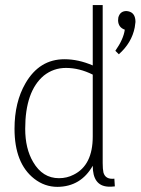

<svg xmlns="http://www.w3.org/2000/svg" viewBox="-20 -728 553 755"><path d="M211.9 -27.3Q147.5 -27.3 110.4 -90.8Q79.1 -143.6 79.1 -221.7Q79.1 -369.1 152.3 -430.7Q190.4 -460.9 239.3 -460.9Q292 -460.9 344.7 -434.6V-191.4Q344.7 -78.1 269.5 -41Q243.2 -27.3 211.9 -27.3ZM344.7 -708V-470.7Q288.1 -495.1 233.4 -495.1Q134.8 -495.1 80.1 -400.4Q37.1 -326.2 37.1 -221.7Q37.1 -85.9 114.3 -25.4Q155.3 6.8 206.1 6.8Q297.9 5.9 344.7 -76.2Q344.7 2 404.3 5.9Q417 6.8 431.6 4.9L429.7 -25.4Q394.5 -21.5 386.7 -49.8Q383.8 -63.5 383.8 -86.9V-708ZM512.7 -641.6Q512.7 -677.7 484.4 -683.6Q480.5 -684.6 477.5 -684.6Q452.1 -684.6 445.3 -659.2Q444.3 -653.3 444.3 -647.5Q445.3 -620.1 470.7 -611.3Q465.8 -574.2 433.6 -528.3L447.3 -514.6Q498 -559.6 509.8 -620.1Q511.7 -631.8 512.7 -641.6Z"/></svg>

Font: Yaldevi Colombo ExtraLight
Style: Regular
Weight: 275
Designer: Sol Matas, Denzil Rajitha, Kosala Senevirathne and Pathum Egodawatta
Foundry: Mooniak
Version: Version 1.020 ; ttfautohint (v1.6)